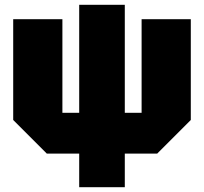

<svg xmlns="http://www.w3.org/2000/svg" viewBox="-20 -640 850 800"><path d="M175 0 35 -140V-560H240V-170H310V-620H500V-170H570V-560H775V-140L635 0H500V140H310V0Z"/></svg>

Font: Tektur SemiCondensed Black
Style: Regular
Weight: 900
Width: 4
Designer: Adam Jagosz
Foundry: Adam Jagosz
Version: Version 1.005;gftools[0.9.30]